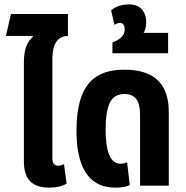

<svg xmlns="http://www.w3.org/2000/svg" viewBox="-20 -847 849 876"><path d="M205 9C236 9 264 3 284 -9L272 -98C264 -94 253 -91 246 -91C227 -91 219 -102 219 -126V-578C219 -658 252 -683 290 -683V-783H30L7 -683H129L130 -679C109 -661 89 -632 89 -562V-110C89 -28 127 9 205 9Z M506 9C528 9 555 7 572 -3L560 -106C551 -103 540 -100 530 -100C480 -100 462 -163 462 -254C462 -386 495 -418 548 -418C598 -418 619 -385 619 -326V0H750V-337C750 -453 695 -529 548 -529C420 -529 329 -471 329 -251C329 -99 375 9 506 9Z M493 -604H747V-697H635C643 -711 647 -727 647 -744C647 -797 618 -827 569 -827C546 -827 509 -821 487 -799L502 -734C509 -738 519 -743 527 -743C540 -743 549 -732 549 -713C549 -676 512 -661 493 -653Z"/></svg>

Font: Noto Sans Thai UI ExtCond
Style: Bold
Weight: 700
Width: 2
Designer: Monotype Design Team
Foundry: Monotype Imaging Inc.
Version: Version 2.000